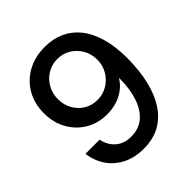

<svg xmlns="http://www.w3.org/2000/svg" viewBox="-205 -871 1013 1013"><g transform="rotate(-45 301.5 -364.0)"><path d="M284.2 11.2Q218.3 11.2 167.5 -13.9Q116.7 -39.1 85.4 -84.2Q54.2 -129.4 46.9 -188H152.3Q162.1 -139.6 195.6 -110.4Q229 -81.1 281.7 -81.1Q339.8 -81.1 378.2 -114Q416.5 -147 436 -206.3Q455.6 -265.6 455.6 -343.8H453.6Q436 -315.4 408.9 -295.2Q381.8 -274.9 347.9 -264.4Q314 -253.9 274.9 -253.9Q209 -253.9 156.2 -284.9Q103.5 -315.9 73.2 -370.4Q43 -424.8 43 -493.7Q43 -565.9 75 -621.3Q106.9 -676.8 164.1 -708Q221.2 -739.3 295.4 -738.8Q355.5 -738.8 403.8 -716.8Q452.1 -694.8 487.1 -651.4Q522 -607.9 541 -542.5Q560.1 -477.1 560.1 -390.1Q560.1 -297.9 542.5 -223.9Q524.9 -149.9 490.2 -97.2Q455.6 -44.4 404.1 -16.6Q352.5 11.2 284.2 11.2ZM293 -343.8Q324.2 -343.8 351.3 -355.5Q378.4 -367.2 398.7 -387.9Q418.9 -408.7 430.7 -436Q442.4 -463.4 442.4 -495.1Q442.4 -537.6 422.9 -571.8Q403.3 -606 370.1 -626.5Q336.9 -647 295.4 -647Q254.4 -647 220.9 -626.7Q187.5 -606.4 167.7 -571.8Q147.9 -537.1 147.9 -494.1Q147.9 -451.7 167.2 -417.5Q186.5 -383.3 219.2 -363.5Q252 -343.8 293 -343.8Z"/></g></svg>

Font: Inter 28pt Medium
Style: Regular
Weight: 500
Designer: Rasmus Andersson
Foundry: rsms
Version: Version 4.001;git-66647c0bb